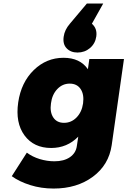

<svg xmlns="http://www.w3.org/2000/svg" viewBox="-20 -884 735 1107"><path d="M47.9 131.8 134.8 -3.9Q166.5 20 208.7 33Q251 45.9 293.9 45.9Q348.6 45.9 382.8 22.5Q417 -1 422.9 -41L431.2 -96.2Q367.2 -30.8 274.9 -30.8Q174.8 -30.8 121.3 -103.3Q67.9 -175.8 85 -293.9Q102.1 -409.2 174.8 -480Q247.6 -550.8 346.2 -550.8Q441.4 -550.8 486.8 -484.9L495.1 -543.9H694.8L624 -46.9Q607.4 66.9 515.4 135Q423.3 203.1 289.1 203.1Q217.3 203.1 154.1 183.1Q90.8 163.1 47.9 131.8ZM273.9 -288.1Q266.6 -237.8 287.1 -206.8Q307.6 -175.8 349.1 -175.8Q391.1 -175.8 421.4 -206.8Q451.7 -237.8 459 -288.1Q465.8 -339.8 444.8 -370.8Q423.8 -401.9 381.8 -401.9Q340.3 -401.9 310.3 -370.4Q280.3 -338.9 273.9 -288.1ZM347.2 -672.9Q352.5 -711.9 382.8 -747.1L481 -863.8H575.2L509.8 -747.1Q541.5 -719.7 535.2 -673.8Q529.3 -632.8 498.8 -606.9Q468.3 -581.1 426.8 -581.1Q387.7 -581.1 364.3 -605.5Q340.8 -629.9 347.2 -672.9Z"/></svg>

Font: Trueno ExtraBold
Style: Italic
Weight: 800
Designer: Julieta Ulanovsky
Foundry: Julieta Ulanovsky
Version: Version 3.001b | FøM Fix